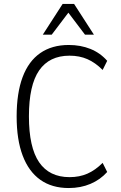

<svg xmlns="http://www.w3.org/2000/svg" viewBox="-20 -940 611 969"><path d="M327 9Q242 9 183.5 -32.5Q125 -74 94.5 -154.5Q64 -235 64 -352Q64 -470 94 -550.5Q124 -631 183 -672Q242 -713 327 -713Q387 -713 436.5 -693Q486 -673 521 -633L498 -587Q461 -624 421 -641.5Q381 -659 331 -659Q229 -659 177.5 -584.5Q126 -510 126 -353Q126 -196 177.5 -121Q229 -46 331 -46Q381 -46 421 -63.5Q461 -81 498 -118L521 -72Q486 -33 436.5 -12Q387 9 327 9ZM196 -765 296 -920H354L454 -765H409L325 -876L241 -765Z"/></svg>

Font: Nunito Sans 10pt Condensed Light
Style: Regular
Weight: 300
Width: 3
Designer: Vernon Adams
Foundry: Vernon Adams
Version: Version 3.101;gftools[0.9.27]